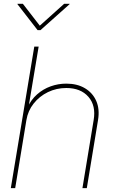

<svg xmlns="http://www.w3.org/2000/svg" viewBox="-20 -967 589 987"><path d="M115.7 -349.6 58.1 0H35.6L156.2 -727.5H178.7L126 -412.1H120.1Q139.2 -454.1 170.4 -481.7Q201.7 -509.3 240.5 -523.2Q279.3 -537.1 320.8 -537.1Q377 -537.1 416.7 -513.4Q456.5 -489.7 474.9 -447.8Q493.2 -405.8 483.9 -349.6L426.3 0H403.8L461.4 -349.6Q474.1 -423.8 434.6 -469.2Q395 -514.6 320.8 -514.6Q270 -514.6 226.3 -493.4Q182.6 -472.2 153.1 -434.8Q123.5 -397.5 115.7 -349.6ZM97.7 -947.3 184.6 -835 309.6 -947.3H337.9L337.4 -945.3L188 -812H173.3L69.8 -945.3V-947.3Z"/></svg>

Font: Inter 24pt Thin
Style: Italic
Weight: 250
Italic angle: -9.3988°
Version: Version 4.001;git-66647c0bb